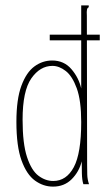

<svg xmlns="http://www.w3.org/2000/svg" viewBox="-20 -685 391 714"><path d="M177 9Q141 9 110 -13.5Q79 -36 60 -88.5Q41 -141 41 -232Q41 -316 59.5 -366Q78 -416 108 -438Q138 -460 174 -460Q218 -460 245.5 -428Q273 -396 282 -356V-665H310V-658Q305 -656 303.5 -649.5Q302 -643 303 -626L304 -71Q304 -53 304.5 -35.5Q305 -18 311 0H290Q285 -15 284.5 -41Q284 -67 284 -85Q274 -46 246.5 -18.5Q219 9 177 9ZM178 -12Q227 -12 254.5 -63.5Q282 -115 282 -231Q282 -311 265.5 -356.5Q249 -402 224.5 -421Q200 -440 175 -440Q129 -440 96.5 -393.5Q64 -347 64 -240Q64 -151 80.5 -101Q97 -51 123 -31.5Q149 -12 178 -12ZM165 -535V-556H351V-535Z"/></svg>

Font: Inconsolata ExtraCondensed ExtraLight
Style: Regular
Weight: 200
Width: 2
Monospace: yes
Designer: Raph Levien, Cyreal, Brenton Simpson
Foundry: Raph Levien, Cyreal, Google
Version: Version 3.001; ttfautohint (v1.8.2.53-6de2)